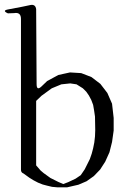

<svg xmlns="http://www.w3.org/2000/svg" viewBox="-34 -798 554 803"><path d="M441.4 -304.7V-252L434.6 -204.1L423.8 -161.1L406.2 -122.1L384.8 -88.9L358.4 -61.5L328.1 -40L293.9 -25.4L247.1 -14.6H225.6H205.1L183.6 -16.6L163.1 -21.5L144.5 -26.4L125 -34.2L106.4 -43.9L88.9 -54.7L64.5 -72.3Q53.7 -76.2 53.7 -87.9V-718.8Q53.7 -748 25.4 -743.2L-1 -742.2Q-27.3 -753.9 1 -758.8L57.6 -769.5L94.7 -777.3Q114.3 -780.3 117.2 -759.8L119.1 -446.3Q119.1 -417 139.6 -436.5L163.1 -459L210 -484.4L258.8 -495.1L305.7 -492.2L348.6 -475.6L385.7 -447.3L415 -409.2L434.6 -364.3ZM222.7 -445.3 182.6 -428.7 139.6 -397.5 117.2 -376V-106.4L135.7 -85L148.4 -74.2L176.8 -53.7L210 -37.1L230.5 -28.3L251 -36.1L282.2 -50.8L303.7 -65.4L320.3 -89.8L331.1 -111.3L341.8 -132.8L349.6 -155.3L355.5 -177.7L360.4 -202.1L363.3 -227.5L364.3 -253.9L363.3 -310.5L359.4 -336.9L355.5 -359.4L347.7 -379.9L337.9 -398.4L327.1 -414.1L312.5 -428.7L286.1 -445.3L259.8 -449.2Z"/></svg>

Font: B2 Hana
Style: Regular
Weight: 500
Version: 2020-08-05; (max)